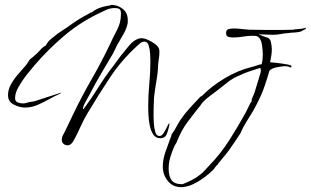

<svg xmlns="http://www.w3.org/2000/svg" viewBox="-20 -556 1277 789"><path d="M257 41Q248 41 241 35Q234 29 234 19Q234 8 239 -1Q244 -10 248 -18L281 -87Q316 -160 356 -229.5Q396 -299 431 -372Q445 -403 461 -433Q477 -463 477 -498V-501Q477 -515 470.5 -519Q464 -523 451 -523Q433 -523 415.5 -515Q398 -507 382 -499Q306 -462 241.5 -407Q177 -352 122 -288Q109 -273 90 -249Q71 -225 56.5 -199.5Q42 -174 42 -153Q42 -139 53 -135Q64 -131 75 -131Q82 -131 89.5 -133.5Q97 -136 104 -137Q108 -138 113 -138.5Q118 -139 122 -140L230 -175V-173H229V-172Q206 -162 182 -148.5Q158 -135 133.5 -124.5Q109 -114 83 -114Q61 -114 37 -126Q13 -138 13 -165Q13 -188 25 -209.5Q37 -231 54 -250.5Q71 -270 85 -286Q90 -292 94.5 -299.5Q99 -307 104 -313Q110 -318 116 -322.5Q122 -327 127 -332Q138 -342 146.5 -352Q155 -362 168 -369L177 -383Q181 -389 190.5 -396.5Q200 -404 206 -409Q218 -419 231.5 -427.5Q245 -436 258 -445Q278 -460 299 -473.5Q320 -487 342 -498Q345 -500 348.5 -502Q352 -504 355 -506L356 -504Q370 -516 386.5 -522.5Q403 -529 421 -532Q431 -532 436 -536Q464 -536 484.5 -519.5Q505 -503 505 -474V-463Q501 -441 490.5 -421.5Q480 -402 469 -384Q462 -373 456.5 -361Q451 -349 445 -337Q420 -295 395.5 -253.5Q371 -212 349 -169Q343 -158 332 -138.5Q321 -119 321 -108H325V-110Q357 -153 385.5 -199Q414 -245 448 -288Q456 -299 463.5 -309.5Q471 -320 479 -330Q493 -347 510.5 -368.5Q528 -390 549 -397Q552 -398 555 -398.5Q558 -399 561 -399Q573 -399 588.5 -392Q604 -385 617.5 -375Q631 -365 634 -354Q635 -350 635 -347Q635 -344 635 -340Q635 -328 633 -316.5Q631 -305 630 -293Q629 -258 623 -224.5Q617 -191 613 -156Q612 -137 611.5 -118Q611 -99 611 -80Q611 -72 612 -51.5Q613 -31 618 -14Q623 3 635 3Q645 3 653 -10Q661 -23 667 -36Q673 -49 676 -50V-46Q676 -38 670.5 -20Q665 -2 660 4Q652 12 639 12Q620 12 610 -3Q600 -18 595.5 -40Q591 -62 590 -83.5Q589 -105 589 -117Q589 -164 593.5 -211Q598 -258 598 -305Q598 -315 597 -334Q596 -353 591 -369Q586 -385 573 -385Q564 -385 555 -377.5Q546 -370 540 -364Q478 -307 431 -236Q384 -165 341 -93Q324 -65 311 -35.5Q298 -6 282 23Q278 30 272 35.5Q266 41 257 41ZM724 213Q690 213 669.5 187.5Q649 162 649 129Q649 100 659 71Q669 42 679 15Q680 13 683 5Q686 -3 685 -4Q696 -18 704 -33.5Q712 -49 722 -64Q739 -89 759 -111Q779 -133 799 -154Q801 -156 803.5 -158.5Q806 -161 808 -160Q849 -202 903.5 -234.5Q958 -267 1015 -281Q1025 -283 1035 -287Q1045 -291 1055 -292Q1058 -302 1059 -312.5Q1060 -323 1060 -333Q1060 -347 1056.5 -371.5Q1053 -396 1040 -405Q1036 -408 1030 -408.5Q1024 -409 1018 -409Q999 -409 978.5 -405.5Q958 -402 938 -402Q928 -402 918.5 -404.5Q909 -407 909 -420Q909 -434 919.5 -436.5Q930 -439 940 -439Q956 -439 971 -437Q986 -435 1002 -434Q1037 -433 1073 -433Q1109 -433 1144 -433Q1155 -433 1166 -433.5Q1177 -434 1187 -434Q1188 -434 1188 -434.5Q1188 -435 1188 -435Q1200 -436 1212 -437Q1224 -438 1236 -442Q1237 -441 1237 -440Q1237 -437 1229.5 -433.5Q1222 -430 1220 -428Q1207 -423 1192 -422.5Q1177 -422 1163 -420Q1147 -419 1132.5 -416Q1118 -413 1101 -413Q1087 -413 1072.5 -414Q1058 -415 1044 -415V-414H1045Q1061 -407 1080 -401Q1091 -397 1094 -380Q1097 -363 1097 -354Q1097 -341 1095 -328Q1093 -315 1090 -301H1091V-300Q1095 -300 1108.5 -298.5Q1122 -297 1137.5 -295Q1153 -293 1164.5 -290.5Q1176 -288 1177 -285L1178 -281H1177V-279H1173Q1169 -282 1162.5 -283Q1156 -284 1151 -284Q1140 -284 1117.5 -279.5Q1095 -275 1087 -265Q1083 -252 1079 -238Q1075 -224 1070 -210Q1063 -188 1053.5 -166.5Q1044 -145 1033 -124Q1025 -108 1015.5 -92.5Q1006 -77 996 -61Q992 -54 987 -46Q982 -38 978 -30Q976 -26 974 -21.5Q972 -17 970 -12Q970 -11 963 -0.5Q956 10 947 23.5Q938 37 930.5 47.5Q923 58 922 60Q911 75 899 89Q887 103 876 117L875 120Q869 124 864.5 131Q860 138 855 143Q840 158 817.5 174.5Q795 191 771 202Q747 213 724 213ZM730 201Q750 193 768 184Q786 175 802 162Q813 154 821.5 144Q830 134 839 125Q886 77 922 20.5Q958 -36 990 -94Q992 -98 997 -108.5Q1002 -119 1007 -128.5Q1012 -138 1014 -139Q1013 -147 1019 -159Q1025 -171 1027 -179L1042 -228Q1043 -229 1043 -231Q1043 -232 1042 -232L1045 -235L1044 -236Q1046 -244 1049 -251.5Q1052 -259 1052 -267Q1052 -273 1049 -277Q1028 -270 1006 -263Q984 -256 964 -246Q939 -236 917.5 -219.5Q896 -203 875 -186Q861 -175 842.5 -161.5Q824 -148 812 -134Q808 -130 805.5 -125.5Q803 -121 799 -117Q771 -82 748.5 -51.5Q726 -21 709 21Q707 27 703.5 33Q700 39 697 44Q687 66 680 89.5Q673 113 673 137Q673 168 685 184.5Q697 201 730 201Z"/></svg>

Font: Qwitcher Grypen
Style: Regular
Weight: 400
Designer: Robert E. Leuschke
Foundry: Robert E. Leuschke
Version: Version 1.100; ttfautohint (v1.8.3)